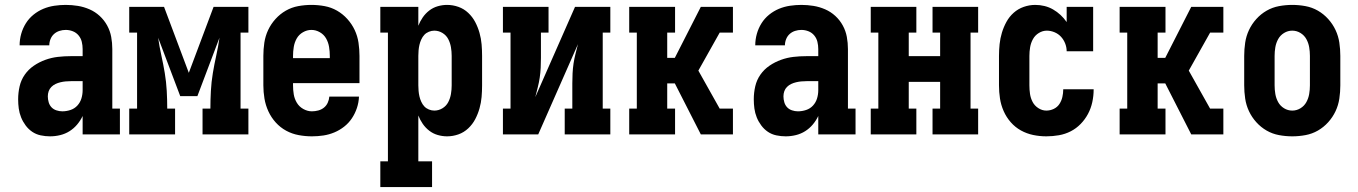

<svg xmlns="http://www.w3.org/2000/svg" viewBox="-20 -548 5540 783"><path d="M184 8Q165 8 146 4Q127 0 111.5 -10.5Q96 -21 84.5 -36.5Q73 -52 66 -69.5Q59 -87 56.5 -105.5Q54 -124 54 -143Q54 -170 60 -196Q66 -222 81 -243.5Q96 -265 118 -280Q140 -295 165 -304Q190 -313 216 -316Q242 -319 269 -319H317V-348Q317 -363 313.5 -377.5Q310 -392 300.5 -403.5Q291 -415 277 -420.5Q263 -426 248 -426Q235 -426 222.5 -422Q210 -418 200.5 -409.5Q191 -401 186 -388.5Q181 -376 181 -363H60Q60 -387 66.5 -410Q73 -433 85.5 -453Q98 -473 116.5 -488Q135 -503 156.5 -512Q178 -521 201.5 -524.5Q225 -528 248 -528Q273 -528 297.5 -524Q322 -520 345 -510Q368 -500 386.5 -483Q405 -466 417 -444Q429 -422 433.5 -397.5Q438 -373 438 -348V-105H469V0H317V-75Q308 -56 294.5 -40Q281 -24 263.5 -13Q246 -2 225.5 3Q205 8 184 8ZM234 -94Q251 -94 267.5 -99.5Q284 -105 295.5 -117.5Q307 -130 312 -146.5Q317 -163 317 -180V-217H269Q258 -217 247.5 -216Q237 -215 226.5 -212.5Q216 -210 206.5 -205.5Q197 -201 189.5 -193.5Q182 -186 178.5 -176Q175 -166 175 -155Q175 -143 178.5 -131Q182 -119 190 -110.5Q198 -102 210 -98Q222 -94 234 -94Z M507 0V-105H539V-415H507V-520H649L750 -251L851 -520H993V-415H961V-105H993V0H806V-105H838Q838 -141 840 -177.5Q842 -214 848 -250Q854 -286 862 -322Q870 -358 875 -394L785 -156H715L625 -394Q630 -358 638 -322Q646 -286 652 -250Q658 -214 660 -177.5Q662 -141 662 -105H694V0Z M1252 8Q1225 8 1198 3Q1171 -2 1147 -15Q1123 -28 1104.5 -48.5Q1086 -69 1074.5 -94Q1063 -119 1058.5 -146Q1054 -173 1054 -200V-320Q1054 -347 1058 -374Q1062 -401 1073.5 -425.5Q1085 -450 1103.5 -470.5Q1122 -491 1145.5 -504.5Q1169 -518 1196 -523Q1223 -528 1250 -528Q1277 -528 1304 -523Q1331 -518 1354.5 -504.5Q1378 -491 1396.5 -470.5Q1415 -450 1426.5 -425.5Q1438 -401 1442 -374Q1446 -347 1446 -320V-209H1175V-200Q1175 -181 1178 -163Q1181 -145 1190.5 -129Q1200 -113 1217 -103.5Q1234 -94 1252 -94Q1265 -94 1278 -97.5Q1291 -101 1301 -109Q1311 -117 1316.5 -129Q1322 -141 1323 -154H1444Q1443 -130 1435.5 -107.5Q1428 -85 1415 -65.5Q1402 -46 1383.5 -31.5Q1365 -17 1343.5 -8Q1322 1 1299 4.5Q1276 8 1252 8ZM1175 -311H1325V-320Q1325 -338 1322 -356.5Q1319 -375 1310 -391Q1301 -407 1284.5 -416.5Q1268 -426 1250 -426Q1232 -426 1215.5 -416.5Q1199 -407 1190 -391Q1181 -375 1178 -356.5Q1175 -338 1175 -320Z M1531 215V110H1562V-415H1531V-520H1686V-443Q1693 -461 1704 -477Q1715 -493 1730.5 -505Q1746 -517 1765 -522.5Q1784 -528 1803 -528Q1827 -528 1849.5 -520Q1872 -512 1889.5 -495.5Q1907 -479 1918 -458Q1929 -437 1935.5 -414Q1942 -391 1944 -367.5Q1946 -344 1946 -320V-200Q1946 -176 1944 -152.5Q1942 -129 1935.5 -106Q1929 -83 1918 -62Q1907 -41 1889.5 -24.5Q1872 -8 1849.5 0Q1827 8 1803 8Q1784 8 1765 2.5Q1746 -3 1730.5 -15Q1715 -27 1704 -43Q1693 -59 1686 -77V110H1742V215ZM1751 -97Q1769 -97 1784.5 -106.5Q1800 -116 1808 -131.5Q1816 -147 1819 -164.5Q1822 -182 1822 -200V-320Q1822 -338 1819 -355.5Q1816 -373 1808 -388.5Q1800 -404 1784.5 -413.5Q1769 -423 1751 -423Q1740 -423 1729 -418.5Q1718 -414 1710.5 -406Q1703 -398 1698 -387Q1693 -376 1690.5 -365Q1688 -354 1687 -342.5Q1686 -331 1686 -320V-200Q1686 -189 1687 -177.5Q1688 -166 1690.5 -155Q1693 -144 1698 -133Q1703 -122 1710.5 -114Q1718 -106 1729 -101.5Q1740 -97 1751 -97Z M2031 0V-105H2062V-415H2031V-520H2217V-415H2186V-312Q2186 -292 2185 -271.5Q2184 -251 2181 -231Q2178 -211 2173 -191.5Q2168 -172 2163 -152L2325 -520H2469V-415H2438V-105H2469V0H2283V-105H2314V-208Q2314 -228 2315 -248.5Q2316 -269 2319 -289Q2322 -309 2327 -328.5Q2332 -348 2337 -368L2175 0Z M2546 0V-105H2577V-415H2546V-520H2733V-415H2701V-312H2732L2838 -520H2969V-415H2915L2828 -260L2915 -105H2969V0H2838L2732 -208H2701V-105H2733V0Z M3184 8Q3165 8 3146 4Q3127 0 3111.5 -10.5Q3096 -21 3084.5 -36.5Q3073 -52 3066 -69.5Q3059 -87 3056.5 -105.5Q3054 -124 3054 -143Q3054 -170 3060 -196Q3066 -222 3081 -243.5Q3096 -265 3118 -280Q3140 -295 3165 -304Q3190 -313 3216 -316Q3242 -319 3269 -319H3317V-348Q3317 -363 3313.5 -377.5Q3310 -392 3300.5 -403.5Q3291 -415 3277 -420.5Q3263 -426 3248 -426Q3235 -426 3222.5 -422Q3210 -418 3200.5 -409.5Q3191 -401 3186 -388.5Q3181 -376 3181 -363H3060Q3060 -387 3066.5 -410Q3073 -433 3085.5 -453Q3098 -473 3116.5 -488Q3135 -503 3156.5 -512Q3178 -521 3201.5 -524.5Q3225 -528 3248 -528Q3273 -528 3297.5 -524Q3322 -520 3345 -510Q3368 -500 3386.5 -483Q3405 -466 3417 -444Q3429 -422 3433.5 -397.5Q3438 -373 3438 -348V-105H3469V0H3317V-75Q3308 -56 3294.5 -40Q3281 -24 3263.5 -13Q3246 -2 3225.5 3Q3205 8 3184 8ZM3234 -94Q3251 -94 3267.5 -99.5Q3284 -105 3295.5 -117.5Q3307 -130 3312 -146.5Q3317 -163 3317 -180V-217H3269Q3258 -217 3247.5 -216Q3237 -215 3226.5 -212.5Q3216 -210 3206.5 -205.5Q3197 -201 3189.5 -193.5Q3182 -186 3178.5 -176Q3175 -166 3175 -155Q3175 -143 3178.5 -131Q3182 -119 3190 -110.5Q3198 -102 3210 -98Q3222 -94 3234 -94Z M3531 0V-105H3562V-415H3531V-520H3717V-415H3686V-319H3814V-415H3783V-520H3969V-415H3938V-105H3969V0H3783V-105H3814V-214H3686V-105H3717V0Z M4247 8Q4220 8 4193.5 2.5Q4167 -3 4143.5 -16Q4120 -29 4102 -49.5Q4084 -70 4073 -95Q4062 -120 4058 -146.5Q4054 -173 4054 -200V-320Q4054 -344 4056.5 -368Q4059 -392 4066 -415Q4073 -438 4084.5 -459Q4096 -480 4114 -496Q4132 -512 4155 -520Q4178 -528 4202 -528Q4221 -528 4239.5 -523.5Q4258 -519 4274.5 -509.5Q4291 -500 4305 -487Q4319 -474 4330 -458V-520H4438V-339H4330Q4330 -355 4324 -370.5Q4318 -386 4307 -398Q4296 -410 4280.5 -416.5Q4265 -423 4249 -423Q4232 -423 4216.5 -413.5Q4201 -404 4192.5 -388.5Q4184 -373 4181 -355.5Q4178 -338 4178 -320V-200Q4178 -182 4180.5 -165Q4183 -148 4191 -132.5Q4199 -117 4214.5 -107Q4230 -97 4247 -97Q4263 -97 4277.5 -104Q4292 -111 4300.5 -124Q4309 -137 4312.5 -152.5Q4316 -168 4316 -183V-184H4440V-182Q4440 -157 4434.5 -131.5Q4429 -106 4417 -83.5Q4405 -61 4387 -42.5Q4369 -24 4346.5 -12.5Q4324 -1 4298.5 3.5Q4273 8 4247 8Z M4546 0V-105H4577V-415H4546V-520H4733V-415H4701V-312H4732L4838 -520H4969V-415H4915L4828 -260L4915 -105H4969V0H4838L4732 -208H4701V-105H4733V0Z M5250 8Q5223 8 5196 3Q5169 -2 5145.5 -15.5Q5122 -29 5103.5 -49.5Q5085 -70 5073.5 -94.5Q5062 -119 5058 -146Q5054 -173 5054 -200V-320Q5054 -347 5058 -374Q5062 -401 5073.5 -425.5Q5085 -450 5103.5 -470.5Q5122 -491 5145.5 -504.5Q5169 -518 5196 -523Q5223 -528 5250 -528Q5277 -528 5304 -523Q5331 -518 5354.5 -504.5Q5378 -491 5396.5 -470.5Q5415 -450 5426.5 -425.5Q5438 -401 5442 -374Q5446 -347 5446 -320V-200Q5446 -173 5442 -146Q5438 -119 5426.5 -94.5Q5415 -70 5396.5 -49.5Q5378 -29 5354.5 -15.5Q5331 -2 5304 3Q5277 8 5250 8ZM5250 -97Q5268 -97 5283.5 -106.5Q5299 -116 5307.5 -131.5Q5316 -147 5319 -164.5Q5322 -182 5322 -200V-320Q5322 -338 5319 -355.5Q5316 -373 5307.5 -388.5Q5299 -404 5283.5 -413.5Q5268 -423 5250 -423Q5232 -423 5216.5 -413.5Q5201 -404 5192.5 -388.5Q5184 -373 5181 -355.5Q5178 -338 5178 -320V-200Q5178 -182 5181 -164.5Q5184 -147 5192.5 -131.5Q5201 -116 5216.5 -106.5Q5232 -97 5250 -97Z"/></svg>

Font: Iosevka Curly Slab Extrabold
Style: Regular
Weight: 800
Monospace: yes
Designer: Belleve Invis
Foundry: Belleve Invis
Version: Version 22.1.2; ttfautohint (v1.8.4)